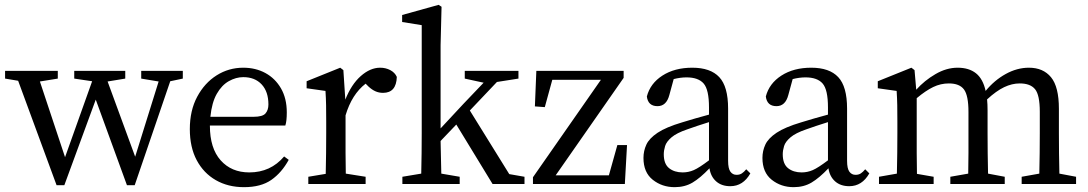

<svg xmlns="http://www.w3.org/2000/svg" viewBox="-20 -761 4499 794"><path d="M564 -436V-468H736V-436L684 -425L537 5H505L376 -349L246 5H214L55 -427L1 -436V-468H219V-436L145 -424L249 -111L361 -425L287 -436V-468H498V-436L425 -424L539 -113L636 -424Z M986 -442Q956 -442 926.5 -425.5Q897 -409 876.5 -373Q856 -337 850 -278H1029Q1066 -278 1078 -292Q1090 -306 1090 -329Q1090 -382 1062 -412Q1034 -442 986 -442ZM989 13Q923 13 872.5 -16Q822 -45 793.5 -98.5Q765 -152 765 -227Q765 -304 795.5 -361Q826 -418 876 -449.5Q926 -481 986 -481Q1037 -481 1077.5 -459Q1118 -437 1142 -395.5Q1166 -354 1166 -296Q1166 -260 1160 -242H848V-241Q848 -148 892.5 -98Q937 -48 1011 -48Q1099 -48 1155 -114L1174 -100Q1145 -47 1102 -17Q1059 13 989 13Z M1255 0V-30L1327 -42Q1328 -80 1328.5 -128Q1329 -176 1329 -211V-258Q1329 -299 1328.5 -326.5Q1328 -354 1326 -385L1248 -396V-425L1387 -481L1400 -471L1408 -349Q1433 -412 1472 -446.5Q1511 -481 1552 -481Q1575 -481 1594 -471Q1613 -461 1621 -443Q1619 -377 1564 -377Q1547 -377 1532.5 -383.5Q1518 -390 1504 -403L1492 -415Q1435 -371 1409 -284V-211Q1409 -176 1409 -128.5Q1409 -81 1410 -43L1492 -30V0Z M1644 0V-30L1722 -43Q1723 -84 1723.5 -127.5Q1724 -171 1724 -211V-657L1643 -670V-699L1794 -741L1806 -733L1802 -574V-230L1896 -331L1980 -419L1902 -436V-468H2124V-436L2035 -422L1923 -304L2086 -41L2149 -30V0H2017L1867 -246L1802 -178Q1803 -144 1803.5 -109.5Q1804 -75 1805 -43L1881 -30V0Z M2184 0V-28L2465 -431H2264L2233 -318L2192 -321L2198 -468H2559V-439L2278 -36H2498L2533 -161H2573L2564 0Z M3000 9Q2964 9 2941.5 -11Q2919 -31 2914 -65Q2876 -25 2844 -6Q2812 13 2770 13Q2718 13 2679.5 -17.5Q2641 -48 2641 -108Q2641 -137 2653 -163Q2665 -189 2699.5 -212Q2734 -235 2801 -255Q2827 -263 2854.5 -271Q2882 -279 2912 -287V-317Q2912 -390 2890 -415.5Q2868 -441 2819 -441Q2794 -441 2766 -434L2748 -368Q2736 -322 2699 -322Q2660 -322 2655 -362Q2669 -416 2719.5 -448.5Q2770 -481 2843 -481Q2918 -481 2954.5 -442Q2991 -403 2991 -312V-96Q2991 -64 3000.5 -51Q3010 -38 3026 -38Q3039 -38 3048 -44Q3057 -50 3066 -61L3083 -44Q3053 9 3000 9ZM2725 -123Q2725 -83 2747 -65.5Q2769 -48 2803 -48Q2827 -48 2849 -57.5Q2871 -67 2912 -98V-256Q2861 -240 2822 -226Q2778 -211 2757 -193Q2736 -175 2730.5 -157Q2725 -139 2725 -123Z M3492 9Q3456 9 3433.5 -11Q3411 -31 3406 -65Q3368 -25 3336 -6Q3304 13 3262 13Q3210 13 3171.5 -17.5Q3133 -48 3133 -108Q3133 -137 3145 -163Q3157 -189 3191.5 -212Q3226 -235 3293 -255Q3319 -263 3346.5 -271Q3374 -279 3404 -287V-317Q3404 -390 3382 -415.5Q3360 -441 3311 -441Q3286 -441 3258 -434L3240 -368Q3228 -322 3191 -322Q3152 -322 3147 -362Q3161 -416 3211.5 -448.5Q3262 -481 3335 -481Q3410 -481 3446.5 -442Q3483 -403 3483 -312V-96Q3483 -64 3492.5 -51Q3502 -38 3518 -38Q3531 -38 3540 -44Q3549 -50 3558 -61L3575 -44Q3545 9 3492 9ZM3217 -123Q3217 -83 3239 -65.5Q3261 -48 3295 -48Q3319 -48 3341 -57.5Q3363 -67 3404 -98V-256Q3353 -240 3314 -226Q3270 -211 3249 -193Q3228 -175 3222.5 -157Q3217 -139 3217 -123Z M3615 0V-30L3689 -43Q3690 -81 3690.5 -128.5Q3691 -176 3691 -211V-258Q3691 -299 3690.5 -326.5Q3690 -354 3688 -385L3610 -396V-425L3749 -481L3762 -471L3769 -390Q3803 -428 3848.5 -454.5Q3894 -481 3940 -481Q3987 -481 4016 -458Q4045 -435 4056 -385Q4092 -429 4139 -455Q4186 -481 4235 -481Q4294 -481 4326.5 -441.5Q4359 -402 4359 -311V-211Q4359 -175 4359.5 -128Q4360 -81 4361 -43L4430 -30V0H4205V-30L4278 -43Q4279 -81 4279.5 -128Q4280 -175 4280 -211V-299Q4280 -368 4260.5 -392Q4241 -416 4197 -416Q4165 -416 4132.5 -400.5Q4100 -385 4062 -350Q4063 -340 4063.5 -328.5Q4064 -317 4064 -304V-211Q4064 -175 4064.5 -128Q4065 -81 4066 -43L4135 -30V0H3910V-30L3984 -43Q3985 -81 3985 -128Q3985 -175 3985 -211V-298Q3985 -366 3966.5 -391Q3948 -416 3904 -416Q3870 -416 3839 -401Q3808 -386 3771 -355V-211Q3771 -176 3771 -128Q3771 -80 3772 -42L3841 -30V0Z"/></svg>

Font: Source Serif 4 Subhead
Style: Regular
Weight: 400
Designer: Frank Grießhammer
Foundry: Adobe Systems Incorporated
Version: Version 4.004;hotconv 1.0.117;makeotfexe 2.5.65602